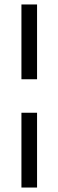

<svg xmlns="http://www.w3.org/2000/svg" viewBox="-20 -740 262 860"><path d="M76 -385V-720H146V-385ZM76 100V-235H146V100Z"/></svg>

Font: DM Sans 24pt Light
Style: Regular
Weight: 300
Designer: Colophon Foundry, Jonny Pinhorn
Foundry: Colophon Foundry
Version: Version 4.004;gftools[0.9.30]